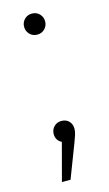

<svg xmlns="http://www.w3.org/2000/svg" viewBox="-100 -504 389 688"><g transform="rotate(-15 94.0 -160.5)"><path d="M134 -28Q134 -18 130 -5.5Q126 7 121 20L73 145H41L78 6Q57 -5 57 -28Q57 -45 68 -56Q79 -67 95 -67Q113 -67 123.5 -56Q134 -45 134 -28ZM132 -427Q132 -411 121 -399.5Q110 -388 93 -388Q76 -388 65 -399.5Q54 -411 54 -427Q54 -443 65 -454.5Q76 -466 93 -466Q110 -466 121 -454.5Q132 -443 132 -427Z"/></g></svg>

Font: Fira Sans Condensed ExtraLight
Style: Regular
Weight: 275
Width: 3
Designer: Carrois Corporate & Edenspiekermann AG
Foundry: Carrois Corporate GbR & Edenspiekermann AG
Version: Version 4.203